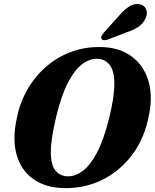

<svg xmlns="http://www.w3.org/2000/svg" viewBox="-20 -954 794 986"><path d="M495 -712.5Q589.5 -711.5 652.5 -666.8Q715.5 -622 740.5 -544.2Q765.5 -466.5 745.5 -366Q724 -247 660.8 -161.8Q597.5 -76.5 506.5 -31.2Q415.5 14 310.5 12Q214.5 10.5 151.8 -33.8Q89 -78 65.8 -158Q42.5 -238 66 -345.5Q81 -423.5 118.8 -490.8Q156.5 -558 212.8 -608Q269 -658 340.5 -685.8Q412 -713.5 495 -712.5ZM327.5 -48.5Q365 -47.5 403.2 -74.8Q441.5 -102 477 -168.2Q512.5 -234.5 541.5 -351Q555 -407 561.2 -450Q567.5 -493 567 -525.5Q567 -589.5 543.5 -620Q520 -650.5 481.5 -652Q442.5 -654 403.8 -625.8Q365 -597.5 330.5 -532.5Q296 -467.5 270 -360.5Q255 -299 248 -253Q241 -207 241 -173.5Q241 -108 264.2 -78.8Q287.5 -49.5 327.5 -48.5ZM589.5 -871.5Q617 -903.5 643.8 -920.8Q670.5 -938 698.5 -932Q724 -926 731.2 -904.2Q738.5 -882.5 727.5 -860Q715.5 -833.5 692.5 -817.5Q669.5 -801.5 634 -789.5L531.5 -750Q522 -747 513.2 -747.8Q504.5 -748.5 501 -755Q497.5 -761.5 501.8 -769.5Q506 -777.5 513 -786Z"/></svg>

Font: Fraunces 72pt S050
Style: Bold Italic
Weight: 700
Italic angle: -16°
Version: Version 1.000; ttfautohint (v1.8.3)